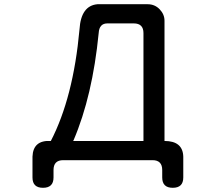

<svg xmlns="http://www.w3.org/2000/svg" viewBox="-20 -769 1040 909"><path d="M220.7 -101.6Q327.1 -307.6 356.4 -629.9Q363.3 -742.2 441.4 -749H678.7Q712.9 -749 735.8 -725.1Q758.8 -701.2 758.8 -670.9V-101.6Q845.7 -101.6 847.7 -27.3V71.3Q847.7 120.1 797.9 120.1Q748 120.1 748 71.3V36.1Q748 -10.7 702.1 -10.7H279.3Q233.4 -10.7 233.4 36.1V71.3Q233.4 120.1 183.6 120.1Q133.8 120.1 133.8 71.3V-27.3Q136.7 -106.4 220.7 -101.6ZM659.2 -101.6V-612.3Q659.2 -658.2 613.3 -658.2H488.3Q450.2 -658.2 447.3 -613.3Q418 -314.5 328.1 -104.5L326.2 -101.6Z"/></svg>

Font: MotoyaLMaru
Style: W3 mono
Weight: 400
Version: Version 1.01